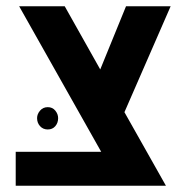

<svg xmlns="http://www.w3.org/2000/svg" viewBox="-20 -591 599 611"><path d="M30 0V-108H302L41 -571H186L299 -370L381 -571H523L376 -234L508 0ZM132 -250Q147 -250 156 -239Q165 -228 165 -215Q165 -200 156 -189.5Q147 -179 132 -179Q117 -179 107.5 -189.5Q98 -200 98 -215Q98 -228 107.5 -239Q117 -250 132 -250Z"/></svg>

Font: Assistant
Style: Bold
Weight: 700
Designer: Hebrew By Ben Nathan, Latin by Paul Hunt
Version: Version 3.000